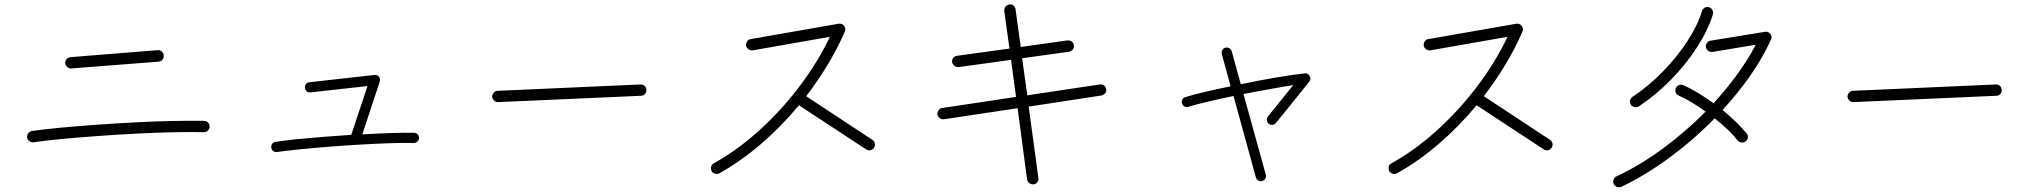

<svg xmlns="http://www.w3.org/2000/svg" viewBox="-20 -793 9040 850"><path d="M128 -163Q118 -162 110 -168Q102 -174 100 -184Q99 -195 105 -203Q111 -211 121 -213Q176 -221 251 -228Q326 -235 411.5 -241Q497 -247 583 -251.5Q669 -256 746.5 -257.5Q824 -259 883 -258Q894 -258 901 -250.5Q908 -243 908 -232Q907 -222 900 -214.5Q893 -207 882 -208Q824 -209 747 -207.5Q670 -206 585 -201.5Q500 -197 415.5 -191Q331 -185 256.5 -178Q182 -171 128 -163ZM296 -490Q286 -489 278 -496Q270 -503 269 -513Q268 -524 275 -531.5Q282 -539 292 -540L678 -571Q689 -572 696.5 -565Q704 -558 705 -547Q706 -537 699.5 -529Q693 -521 682 -520Z M1206 -120Q1197 -119 1189.5 -124.5Q1182 -130 1181 -139Q1180 -149 1185 -156.5Q1190 -164 1200 -165Q1238 -171 1292 -176.5Q1346 -182 1409 -187Q1472 -192 1535 -196L1607 -412L1355 -384Q1345 -383 1338 -388.5Q1331 -394 1330 -404Q1329 -413 1334.5 -420.5Q1340 -428 1350 -429L1637 -461Q1650 -463 1658 -453Q1665 -442 1661 -431L1584 -198Q1651 -202 1710.5 -204Q1770 -206 1812 -205Q1822 -205 1828.5 -198.5Q1835 -192 1835 -182Q1835 -173 1828 -166.5Q1821 -160 1812 -160Q1769 -161 1707.5 -159Q1646 -157 1576.5 -153Q1507 -149 1437.5 -143.5Q1368 -138 1308 -132Q1248 -126 1206 -120Z M2186 -341Q2176 -340 2168 -347.5Q2160 -355 2159 -365Q2159 -376 2166.5 -383.5Q2174 -391 2184 -391L2815 -419Q2826 -420 2833.5 -413Q2841 -406 2842 -395Q2842 -385 2835.5 -377Q2829 -369 2818 -369Z M3165 -26Q3155 -21 3145 -24Q3135 -27 3130 -36Q3126 -45 3128.5 -55.5Q3131 -66 3140 -70Q3243 -127 3340 -214.5Q3437 -302 3518 -408.5Q3599 -515 3654 -630L3312 -570Q3302 -569 3293.5 -575Q3285 -581 3283 -591Q3282 -602 3288 -610.5Q3294 -619 3304 -620L3693 -688Q3708 -690 3717 -678Q3726 -665 3720 -653Q3688 -579 3644.5 -507Q3601 -435 3549 -367L3842 -174Q3851 -168 3853 -158Q3855 -148 3849 -139Q3844 -130 3833.5 -128Q3823 -126 3814 -132L3517 -327Q3440 -234 3350 -156.5Q3260 -79 3165 -26Z M4556 23Q4546 24 4537.5 18Q4529 12 4527 2L4485 -314L4159 -265Q4149 -264 4140.5 -270Q4132 -276 4130 -286Q4129 -297 4135.5 -305.5Q4142 -314 4152 -315L4478 -364L4456 -528L4224 -496Q4214 -495 4205.5 -501.5Q4197 -508 4195 -518Q4194 -529 4200.5 -537Q4207 -545 4217 -546L4449 -578L4426 -744Q4425 -755 4431.5 -763.5Q4438 -772 4448 -773Q4459 -775 4467 -768.5Q4475 -762 4476 -751L4499 -585L4705 -614Q4716 -615 4724.5 -609Q4733 -603 4734 -592Q4736 -582 4729.5 -574Q4723 -566 4712 -564L4505 -535L4528 -371L4848 -419Q4859 -421 4867.5 -415Q4876 -409 4877 -398Q4879 -388 4872.5 -380Q4866 -372 4855 -370L4534 -321L4577 -5Q4579 5 4572.5 13.5Q4566 22 4556 23Z M5568 8Q5559 11 5551 6.5Q5543 2 5540 -7L5441 -368Q5378 -355 5325 -342.5Q5272 -330 5241 -320Q5232 -317 5224 -321.5Q5216 -326 5213 -335Q5210 -344 5214.5 -352.5Q5219 -361 5228 -363Q5258 -373 5311.5 -385.5Q5365 -398 5428 -411L5389 -554Q5387 -563 5391.5 -571.5Q5396 -580 5405 -582Q5414 -584 5422 -579.5Q5430 -575 5433 -566L5473 -420Q5553 -437 5630 -450Q5707 -463 5756 -468Q5771 -470 5778 -456Q5786 -443 5776 -431L5629 -249Q5623 -242 5613.5 -240.5Q5604 -239 5597 -245Q5590 -251 5588.5 -260.5Q5587 -270 5593 -277L5705 -416Q5659 -409 5601.5 -398.5Q5544 -388 5485 -377L5584 -19Q5586 -10 5581.5 -2Q5577 6 5568 8Z M6165 -26Q6155 -21 6145 -24Q6135 -27 6130 -36Q6126 -45 6128.5 -55.5Q6131 -66 6140 -70Q6243 -127 6340 -214.5Q6437 -302 6518 -408.5Q6599 -515 6654 -630L6312 -570Q6302 -569 6293.5 -575Q6285 -581 6283 -591Q6282 -602 6288 -610.5Q6294 -619 6304 -620L6693 -688Q6708 -690 6717 -678Q6726 -665 6720 -653Q6688 -579 6644.5 -507Q6601 -435 6549 -367L6842 -174Q6851 -168 6853 -158Q6855 -148 6849 -139Q6844 -130 6833.5 -128Q6823 -126 6814 -132L6517 -327Q6440 -234 6350 -156.5Q6260 -79 6165 -26Z M7158 34Q7148 38 7138.5 34.5Q7129 31 7124 21Q7120 12 7123.5 2Q7127 -8 7136 -12Q7239 -60 7341 -135Q7443 -210 7531 -299Q7502 -320 7471.5 -338.5Q7441 -357 7412 -370Q7402 -374 7398.5 -383.5Q7395 -393 7399 -403Q7404 -413 7413.5 -416.5Q7423 -420 7432 -416Q7466 -401 7500 -380Q7534 -359 7566 -336Q7623 -398 7671 -464Q7719 -530 7753 -595L7561 -563Q7551 -562 7542.5 -568Q7534 -574 7532 -584Q7531 -595 7537 -603.5Q7543 -612 7553 -613L7793 -652Q7808 -655 7817 -643Q7827 -630 7820 -617Q7785 -539 7729.5 -459.5Q7674 -380 7606 -306Q7639 -279 7666 -252.5Q7693 -226 7712 -203Q7719 -195 7718 -184.5Q7717 -174 7709 -168Q7701 -161 7690.5 -162Q7680 -163 7673 -171Q7656 -193 7629.5 -218.5Q7603 -244 7571 -269Q7479 -175 7372 -96Q7265 -17 7158 34ZM7235 -322Q7226 -317 7216 -319Q7206 -321 7200 -329Q7194 -338 7196.5 -348.5Q7199 -359 7207 -364Q7278 -411 7340.5 -475Q7403 -539 7449 -609Q7495 -679 7515 -744Q7518 -754 7527 -759Q7536 -764 7546 -761Q7556 -758 7561 -748.5Q7566 -739 7563 -729Q7541 -658 7492.5 -583Q7444 -508 7378 -440.5Q7312 -373 7235 -322Z M8186 -341Q8176 -340 8168 -347.5Q8160 -355 8159 -365Q8159 -376 8166.5 -383.5Q8174 -391 8184 -391L8815 -419Q8826 -420 8833.5 -413Q8841 -406 8842 -395Q8842 -385 8835.5 -377Q8829 -369 8818 -369Z"/></svg>

Font: Kurewa Gothic CJK TC Regular
Style: Regular
Weight: 400
Designer: Max Yao
Foundry: Max-Everyday
Version: Version 1.071; ttfautohint (v1.8.3)